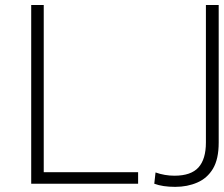

<svg xmlns="http://www.w3.org/2000/svg" viewBox="-20 -733 892 766"><path d="M104.5 0V-713H154.5V-46H531V0ZM852.5 -713V-164Q852.5 -98.5 829.8 -60.2Q807 -22 767.2 -4.8Q727.5 12.5 679 12.5Q629 12.5 595.5 0L600.5 -45Q637 -32 676 -32Q742 -32 771.8 -65Q801.5 -98 801.5 -164.5V-713Z"/></svg>

Font: Heraclito ExtraLight
Style: Regular
Weight: 200
Designer: Kostas Bartsokas (font) & Cristiano Sobral (main changes)
Foundry: Kostas Bartsokas (font) & Cristiano Sobral (main changes)
Version: Version 1.00;July 8, 2020;FontCreator 13.0.0.2655 64-bit